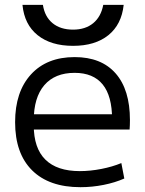

<svg xmlns="http://www.w3.org/2000/svg" viewBox="-20 -767 600 797"><path d="M314 10Q183.7 10 113.2 -60Q42.7 -130 42.7 -260Q42.7 -386 108.5 -458Q174.3 -530 289.7 -530Q400.7 -530 460 -462.3Q519.4 -394.7 519.4 -268.7Q519.4 -258.7 519 -247.6Q518.7 -236.6 518 -229.3H86V-292.7H460L445.3 -272Q445.3 -368.6 406.1 -416.6Q367 -464.6 289.7 -464.6Q208 -464.6 164 -413.5Q120.1 -362.3 120.1 -266.7V-246.7Q120.1 -152 168.4 -104.4Q216.7 -56.7 311.3 -56.7Q354.3 -56.7 400.5 -65.7Q446.7 -74.7 483.7 -90.1L496 -26Q457.7 -9 410 0.5Q362.3 10 314 10ZM283.3 -576.7Q191.3 -576.7 136.2 -621Q81 -665.3 73.3 -746.7H158.1Q165.7 -697.4 198.4 -670.7Q231 -644 283.3 -644Q334.3 -644 366.8 -670.7Q399.3 -697.4 408.6 -746.7H493.4Q484.7 -665.3 429.9 -621Q375 -576.7 283.3 -576.7Z"/></svg>

Font: M PLUS 1 Thin
Style: Regular
Weight: 100
Designer: Coji Morishita
Foundry: UNDERFOREST DESIGN
Version: Version 1.001